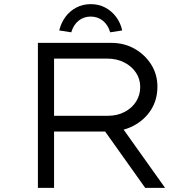

<svg xmlns="http://www.w3.org/2000/svg" viewBox="-20 -907 928 927"><path d="M163 0V-700H517Q580 -700 630 -671.5Q680 -643 710 -595.5Q740 -548 740 -489Q740 -425 709 -376.5Q678 -328 625 -300Q572 -272 506 -272H241V0ZM681 0 462 -308 540 -333 777 0ZM241 -348H502Q546 -348 581.5 -366.5Q617 -385 637 -416.5Q657 -448 657 -487Q657 -526 636 -557Q615 -588 579 -606Q543 -624 499 -624H241ZM324 -751 266 -760Q275 -797 296 -825.5Q317 -854 348.5 -870.5Q380 -887 418 -887Q457 -887 488 -870.5Q519 -854 540.5 -825.5Q562 -797 570 -760L512 -751Q501 -788 476 -807.5Q451 -827 418 -827Q385 -827 360 -807.5Q335 -788 324 -751Z"/></svg>

Font: Lexend Peta Light
Style: Regular
Weight: 300
Version: Version 1.007